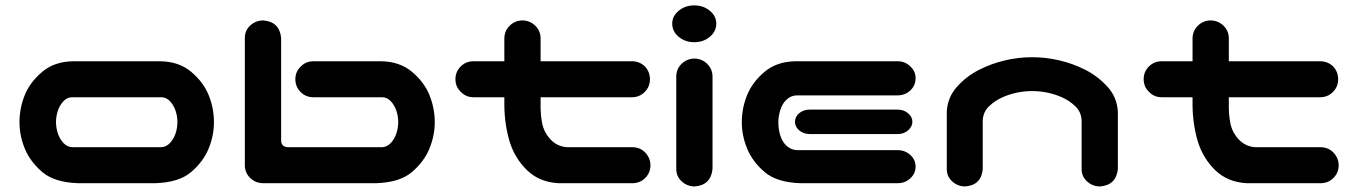

<svg xmlns="http://www.w3.org/2000/svg" viewBox="-20 -668 4919 698"><path d="M263.7 -2Q177.7 -4.9 133.8 -42.5Q89.8 -80.1 70.3 -127.4Q50.8 -174.8 50.8 -223.6Q50.8 -274.4 69.8 -321.8Q88.9 -369.1 133.3 -406.7Q177.7 -444.3 246.1 -445.3H562.5Q630.9 -444.3 675.3 -406.7Q719.7 -369.1 738.8 -321.8Q757.8 -274.4 757.8 -223.6Q757.8 -174.8 738.3 -127.4Q718.8 -80.1 674.8 -42.5Q630.9 -4.9 544.9 -2ZM242.2 -314.5Q223.6 -314.5 210 -299.3Q196.3 -284.2 189.9 -264.2Q183.6 -244.1 183.6 -224.6Q183.6 -204.1 189.9 -184.1Q196.3 -164.1 210 -148.9Q223.6 -133.8 242.2 -132.8H566.4Q585 -133.8 598.6 -148.9Q612.3 -164.1 618.7 -184.1Q625 -204.1 625 -224.6Q625 -244.1 618.7 -264.2Q612.3 -284.2 598.6 -299.3Q585 -314.5 566.4 -314.5Z M1002 -530.3V-158.2Q1002 -133.8 1027.3 -132.8H1369.1Q1387.7 -133.8 1401.4 -148.9Q1415 -164.1 1421.4 -184.1Q1427.7 -204.1 1427.7 -224.6Q1427.7 -244.1 1421.4 -264.2Q1415 -284.2 1401.4 -299.3Q1387.7 -314.5 1369.1 -314.5H1119.1Q1091.8 -314.5 1072.8 -333.5Q1053.7 -352.5 1053.7 -379.9Q1053.7 -407.2 1073.2 -425.8Q1091.8 -445.3 1119.1 -445.3H1365.2Q1433.6 -444.3 1478 -406.7Q1522.5 -369.1 1541.5 -321.8Q1560.5 -274.4 1560.5 -223.6Q1560.5 -174.8 1541 -127.4Q1521.5 -80.1 1477.5 -42.5Q1433.6 -4.9 1347.7 -2H937.5Q910.2 -2 890.6 -20Q871.1 -38.1 870.1 -65.4V-530.3Q870.1 -557.6 890.1 -575.7Q910.2 -593.8 937.5 -593.8Q996.1 -588.9 1002 -530.3Z M1877.9 -593.8Q1905.3 -593.8 1924.8 -575.7Q1944.3 -557.6 1945.3 -530.3V-445.3H2277.3Q2304.7 -445.3 2324.2 -426.8Q2342.8 -407.2 2342.8 -379.9Q2342.8 -352.5 2323.7 -333.5Q2304.7 -314.5 2277.3 -314.5H1945.3V-294.9Q1944.3 -254.9 1950.7 -221.2Q1957 -187.5 1981.4 -161.1Q2005.9 -134.8 2043 -132.8H2281.2Q2308.6 -131.8 2326.7 -112.3Q2344.7 -92.8 2344.7 -65.4Q2343.8 -39.1 2325.7 -21Q2307.6 -2.9 2281.2 -2H2009.8Q1941.4 -5.9 1897 -48.3Q1852.5 -90.8 1833 -152.3Q1814.5 -213.9 1813.5 -283.2V-314.5H1701.2Q1673.8 -314.5 1655.3 -334Q1635.7 -352.5 1635.7 -379.9Q1635.7 -407.2 1654.8 -426.3Q1673.8 -445.3 1701.2 -445.3H1813.5V-530.3Q1814.5 -556.6 1833 -574.7Q1851.6 -592.8 1877.9 -593.8Z M2505.9 -455.1Q2532.2 -454.1 2550.8 -436Q2569.3 -418 2570.3 -391.6V-53.7Q2564.5 4.9 2505.9 9.8Q2478.5 9.8 2458.5 -8.3Q2438.5 -26.4 2438.5 -53.7V-391.6Q2439.5 -418.9 2459 -437Q2478.5 -455.1 2505.9 -455.1ZM2423.8 -582Q2423.8 -609.4 2447.3 -628.9Q2470.7 -648.4 2503.9 -648.4Q2537.1 -648.4 2560.5 -628.9Q2584 -609.4 2584 -582Q2584 -553.7 2560.5 -534.2Q2537.1 -514.6 2503.9 -514.6Q2470.7 -514.6 2447.3 -534.2Q2423.8 -553.7 2423.8 -582Z M2889.6 -2Q2803.7 -4.9 2759.8 -42.5Q2715.8 -80.1 2696.3 -127.4Q2676.8 -174.8 2676.8 -223.6Q2676.8 -274.4 2695.8 -321.8Q2714.8 -369.1 2759.3 -406.7Q2803.7 -444.3 2872.1 -445.3H3243.2Q3270.5 -445.3 3289.1 -426.8Q3308.6 -409.2 3308.6 -383.8Q3308.6 -357.4 3289.6 -339.4Q3270.5 -321.3 3243.2 -321.3H2877.9Q2856.4 -321.3 2840.3 -306.6Q2824.2 -292 2816.9 -268.6Q2809.6 -245.1 2809.6 -222.7Q2809.6 -198.2 2816.9 -174.8Q2824.2 -151.4 2840.3 -137.2Q2856.4 -123 2877.9 -122.1H3243.2Q3270.5 -122.1 3289.6 -104.5Q3308.6 -86.9 3308.6 -62.5Q3308.6 -37.1 3289.1 -19.5Q3270.5 -2 3243.2 -2ZM3296.9 -225.6Q3296.9 -207 3280.3 -193.4Q3265.6 -180.7 3243.2 -180.7H2923.8Q2901.4 -180.7 2885.7 -193.8Q2870.1 -207 2870.1 -225.6Q2870.1 -243.2 2885.7 -256.8Q2901.4 -269.5 2923.8 -269.5H3243.2Q3265.6 -269.5 3281.2 -256.3Q3296.9 -243.2 3296.9 -225.6Z M3732.4 -460Q3783.2 -460 3832.5 -448.2Q3881.8 -436.5 3926.8 -413.6Q3971.7 -390.6 4006.3 -352.5Q4041 -314.5 4043.9 -261.7V-220.7V-53.7Q4038.1 4.9 3979.5 9.8Q3952.1 9.8 3932.1 -8.3Q3912.1 -26.4 3912.1 -53.7V-96.7V-231.4Q3910.2 -261.7 3889.2 -281.7Q3868.2 -301.8 3842.3 -313.5Q3816.4 -325.2 3788.6 -331.1Q3760.7 -336.9 3732.4 -336.9Q3704.1 -336.9 3676.3 -331.1Q3648.4 -325.2 3622.6 -313.5Q3596.7 -301.8 3575.7 -281.7Q3554.7 -261.7 3552.7 -231.4V-96.7V-53.7Q3547.9 4.9 3489.3 9.8Q3461.9 9.8 3441.9 -8.3Q3421.9 -26.4 3421.9 -53.7V-220.7V-261.7Q3424.8 -314.5 3459 -352.5Q3493.2 -390.6 3538.1 -413.6Q3583 -436.5 3632.3 -448.2Q3681.6 -460 3732.4 -460Z M4379.9 -593.8Q4407.2 -593.8 4426.8 -575.7Q4446.3 -557.6 4447.3 -530.3V-445.3H4779.3Q4806.6 -445.3 4826.2 -426.8Q4844.7 -407.2 4844.7 -379.9Q4844.7 -352.5 4825.7 -333.5Q4806.6 -314.5 4779.3 -314.5H4447.3V-294.9Q4446.3 -254.9 4452.6 -221.2Q4459 -187.5 4483.4 -161.1Q4507.8 -134.8 4544.9 -132.8H4783.2Q4810.5 -131.8 4828.6 -112.3Q4846.7 -92.8 4846.7 -65.4Q4845.7 -39.1 4827.6 -21Q4809.6 -2.9 4783.2 -2H4511.7Q4443.4 -5.9 4398.9 -48.3Q4354.5 -90.8 4335 -152.3Q4316.4 -213.9 4315.4 -283.2V-314.5H4203.1Q4175.8 -314.5 4157.2 -334Q4137.7 -352.5 4137.7 -379.9Q4137.7 -407.2 4156.7 -426.3Q4175.8 -445.3 4203.1 -445.3H4315.4V-530.3Q4316.4 -556.6 4335 -574.7Q4353.5 -592.8 4379.9 -593.8Z"/></svg>

Font: Nico Moji
Style: Regular
Weight: 400
Version: Version 1.02